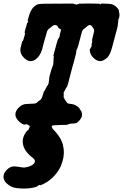

<svg xmlns="http://www.w3.org/2000/svg" viewBox="-45 -676 703 1097"><path d="M85 -451Q85 -451 85 -450ZM265 -655Q341 -656 359 -655.5Q377 -655 377 -655Q378 -652 384 -652Q388 -651 389 -650.5Q390 -650 392.5 -650Q395 -650 396 -651Q397 -652 399 -652Q407 -652 407 -655Q408 -655 415 -655Q423 -656 462 -656Q501 -656 511 -655H523L524 -654Q525 -650 532 -653Q533 -653 533 -654L532 -656L556 -655Q589 -655 602.5 -648.5Q616 -642 624 -632Q626 -629 628 -627Q634 -620 634 -617Q634 -615 634.5 -611Q635 -607 635 -605.5Q635 -604 635.5 -604Q636 -604 637 -599Q639 -587 636 -577Q634 -569 633 -569Q631 -568 631 -561Q631 -557 630 -552Q629 -547 629 -542Q629 -530 622 -504Q620 -497 618.5 -492Q617 -487 615 -479.5Q613 -472 611.5 -466Q610 -460 607.5 -450.5Q605 -441 602 -430Q599 -419 597.5 -413Q596 -407 594 -401Q590 -385 585 -374Q580 -361 569 -348Q559 -338 547 -332Q540 -328 530 -327Q518 -326 504 -334Q490 -342 479 -357Q472 -368 469 -379Q468 -387 468 -395Q469 -398 470 -398Q473 -398 474 -404Q475 -407 475 -407Q478 -406 479 -418V-421L478 -419H477Q478 -419 479 -423Q482 -437 482 -441Q482 -445 481 -445.5Q480 -446 487 -473Q495 -501 492 -508Q490 -511 488 -515Q483 -521 480 -526Q479 -528 478 -529Q470 -537 457 -529Q455 -528 449 -522.5Q443 -517 439 -514Q430 -509 426 -501Q422 -493 421 -486Q420 -484 415 -464Q413 -458 411 -449Q400 -404 396 -398Q396 -396 396 -395.5Q396 -395 394 -394Q391 -393 391 -381Q391 -377 389 -368.5Q387 -360 383 -345.5Q379 -331 377.5 -324.5Q376 -318 374.5 -313Q373 -308 372 -305Q371 -302 369 -294.5Q367 -287 363 -272Q359 -257 358 -252Q352 -229 350 -222Q349 -218 348 -213Q347 -208 345 -203Q343 -198 342 -192Q339 -180 336 -178Q334 -177 330.5 -169.5Q327 -162 325 -158.5Q323 -155 321 -152L319 -148V-134Q319 -128 319 -125Q319 -122 319 -120Q319 -118 319.5 -117.5Q320 -117 321 -117Q322 -118 322 -116Q322 -111 326 -106Q327 -104 330 -100.5Q333 -97 335 -93Q339 -86 344 -85Q348 -83 361 -82Q374 -81 384 -76Q402 -67 409 -57Q410 -55 411 -52Q412 -50 413 -48.5Q414 -47 414.5 -47.5Q415 -48 417.5 -44.5Q420 -41 421 -37Q425 -26 423 -12Q421 -5 415 4Q410 12 401 20Q392 28 388 28Q387 28 383 28.5Q379 29 375 29.5Q371 30 365.5 30Q360 30 353 32Q346 34 344 34Q340 36 340 37Q340 38 304 38Q258 39 253 42Q247 46 257 61Q260 65 269 74Q283 89 287 96Q289 98 290 100Q304 119 313 146Q315 155 318 171Q322 194 317 225Q313 248 303 272Q296 287 290 296Q289 298 286 302Q268 330 241 351Q225 364 218 367Q198 379 187 382Q185 383 184 382Q181 378 170 386L169 388L167 389Q165 390 164 390.5Q163 391 158 393Q121 403 77 401Q48 400 29 394Q17 390 6 382Q-25 361 -25 333Q-25 327 -24 324Q-20 308 -6 294Q8 280 24 276Q35 273 51 276Q55 276 66 278Q74 280 82 280.5Q90 281 91 281Q94 282 96 281Q97 280 100 280Q110 279 119 276Q141 269 150 257Q152 254 152.5 253.5Q153 253 154 249Q155 245 154 242Q153 234 141 225Q116 206 101 184Q83 156 85 125Q88 100 105 77Q112 68 114 68Q119 68 119 62Q119 60 121 57Q127 47 124 43Q122 40 116 39Q115 38 114 37Q113 34 106 34Q102 34 99 35Q92 37 82 32Q76 28 67 21Q54 10 48 -2Q43 -11 43 -21Q43 -28 44 -32Q48 -47 61 -60Q70 -69 80 -75Q87 -79 97 -81Q103 -82 125 -83Q144 -83 150.5 -84Q157 -85 161 -86.5Q165 -88 170 -94Q176 -99 181 -102.5Q186 -106 188 -107Q191 -111 194 -117Q197 -123 204 -147L206 -155H207Q209 -156 210.5 -158Q212 -160 212.5 -162.5Q213 -165 213.5 -165Q214 -165 215.5 -168Q217 -171 217 -172Q217 -173 218 -173Q219 -173 219.5 -175.5Q220 -178 220.5 -178Q221 -178 222 -180Q223 -182 223 -183Q226 -185 226 -186Q226 -187 226 -187Q226 -187 228 -189Q229 -192 230 -194Q232 -196 233 -201Q233 -205 233.5 -208.5Q234 -212 235 -217Q236 -229 236.5 -231Q237 -233 237 -235Q237 -239 244 -262Q245 -267 247.5 -275Q250 -283 251.5 -286.5Q253 -290 253 -290Q253 -293 259 -305Q260 -308 260 -319Q261 -326 261 -330Q261 -334 260.5 -334Q260 -334 260.5 -335.5Q261 -337 261 -341Q261 -345 262 -348Q263 -355 261 -356Q260 -357 260 -358Q260 -359 264.5 -376Q269 -393 273.5 -408.5Q278 -424 278.5 -427.5Q279 -431 282 -439Q286 -453 287 -454Q291 -455 292 -462Q293 -465 294 -465Q296 -466 297 -473V-475L296 -473Q295 -472 295 -472Q295 -472 296 -476Q303 -499 303 -504Q303 -510 298 -512Q296 -513 296 -513Q296 -513 296 -512V-510L295 -511Q294 -513 290.5 -516Q287 -519 285 -524Q280 -533 271 -533Q260 -533 253 -526Q243 -517 238 -514Q232 -510 229 -506Q226 -502 224 -497Q221 -489 217 -472Q215 -466 211.5 -454Q208 -442 207 -437.5Q206 -433 202 -419Q198 -402 196 -395Q189 -373 181 -361Q161 -331 136 -327Q124 -325 110 -332Q103 -336 95 -343Q80 -357 75 -371Q70 -383 72 -399Q73 -404 77.5 -423Q82 -442 82.5 -442Q83 -442 84 -441.5Q85 -441 86 -443Q89 -448 92 -462L96 -474L97 -477H96Q98 -483 98 -488L97 -490L96 -488L94 -487L95 -489Q96 -492 97 -497.5Q98 -503 100 -509.5Q102 -516 104 -522Q110 -547 111 -548L112 -547Q112 -545 113 -546Q118 -551 114 -556L113 -558L116 -570Q124 -599 130 -611Q147 -646 178 -653Q187 -655 265 -655Z"/></svg>

Font: TT2020 Style B
Style: Italic
Weight: 400
Italic angle: -15°
Version: Version 0.2.000